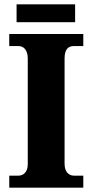

<svg xmlns="http://www.w3.org/2000/svg" viewBox="-20 -872 429 892"><path d="M57 -769H329V-852H57ZM23 0H367V-56H323C300 -56 280 -73 280 -111V-600C280 -643 297 -658 323 -658H367V-714H23V-658H66C87 -658 109 -643 109 -600V-109C109 -71 87 -56 66 -56H23Z"/></svg>

Font: Noto Serif Lao SemiCondensed ExtraBold
Style: Regular
Weight: 800
Width: 4
Designer: Monotype Design Team
Foundry: Monotype Imaging Inc.
Version: Version 2.003